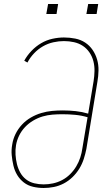

<svg xmlns="http://www.w3.org/2000/svg" viewBox="-20 -930 540 958"><path d="M198 8Q171 8 145 2Q119 -4 99 -19.5Q79 -35 66 -56.5Q53 -78 47 -103.5Q41 -129 38.5 -155.5Q36 -182 41 -209Q45 -236 57.5 -261.5Q70 -287 89.5 -308Q109 -329 134 -343.5Q159 -358 186 -366Q213 -374 239.5 -376.5Q266 -379 293 -379Q326 -379 358 -375.5Q390 -372 420 -363L447 -525Q451 -550 451.5 -575.5Q452 -601 446 -624.5Q440 -648 426.5 -668Q413 -688 393.5 -701Q374 -714 349.5 -719.5Q325 -725 299 -725Q273 -725 246 -719Q219 -713 194.5 -699Q170 -685 150 -664Q130 -643 117 -618L101 -627Q115 -653 137 -676Q159 -699 185.5 -714.5Q212 -730 241.5 -736.5Q271 -743 299 -743Q328 -743 355.5 -737.5Q383 -732 405 -717.5Q427 -703 442 -681Q457 -659 464.5 -633Q472 -607 471.5 -578.5Q471 -550 466 -522L411 -187Q406 -162 398 -137Q390 -112 376 -89Q362 -66 342 -46.5Q322 -27 298 -14.5Q274 -2 248.5 3Q223 8 198 8ZM198 -10Q221 -10 244.5 -15Q268 -20 290 -31.5Q312 -43 330 -61Q348 -79 360.5 -100Q373 -121 380.5 -144Q388 -167 391 -190L417 -345Q387 -354 355 -357Q323 -360 291 -360Q266 -360 241.5 -358Q217 -356 193 -349Q169 -342 146 -328.5Q123 -315 105 -296Q87 -277 75.5 -253.5Q64 -230 60 -206Q56 -182 57.5 -158Q59 -134 64.5 -111.5Q70 -89 81 -69Q92 -49 110 -35Q128 -21 151 -15.5Q174 -10 198 -10ZM411 -860 420 -910H470L462 -860ZM211 -860 220 -910H270L262 -860Z"/></svg>

Font: Iosevka SS04 Thin
Style: Italic
Weight: 100
Italic angle: -9°
Monospace: yes
Designer: Belleve Invis
Foundry: Belleve Invis
Version: Version 19.0.0; ttfautohint (v1.8.4)